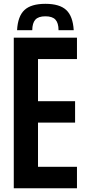

<svg xmlns="http://www.w3.org/2000/svg" viewBox="-20 -1000 457 1020"><path d="M53.2 0V-800H388.9V-686.2H181.9V-462.5H378.9V-348.8H181.9V-113.8H388.9V0ZM221.2 -979.7Q296.7 -979.7 332 -946.8Q367.3 -913.8 371.6 -839.6H291Q290.9 -878.1 274.5 -895.7Q258.1 -913.4 221.2 -913.4Q183.9 -913.4 167.8 -895.5Q151.7 -877.7 151.4 -839.6H70.7Q74.7 -913.9 110 -946.8Q145.4 -979.7 221.2 -979.7Z"/></svg>

Font: Big Shoulders Text SC Thin
Style: Regular
Weight: 100
Designer: Patric King
Foundry: XO Type Co
Version: Version 2.002